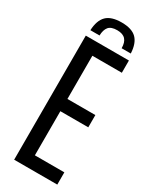

<svg xmlns="http://www.w3.org/2000/svg" viewBox="-244 -1018 854 1072"><g transform="rotate(30 183.0 -482.0)"><path d="M197 -964Q263 -964 293.5 -933.5Q324 -903 327 -839H268Q268 -876.5 250.8 -895.2Q233.5 -914 197 -914Q158 -914 142.2 -894.8Q126.5 -875.5 125.5 -839H66.5Q69.5 -903.5 100.2 -933.8Q131 -964 197 -964ZM59.5 0V-800H337.5V-721H147.5V-442.5H327.5V-363.5H147.5V-79H337.5V0Z"/></g></svg>

Font: Big Shoulders Text Thin Medium
Style: Regular
Weight: 500
Version: Version 2.002